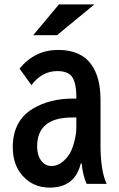

<svg xmlns="http://www.w3.org/2000/svg" viewBox="-20 -811 540 873"><path d="M248 -791H409.2L239.3 -650.9H130.9ZM327.1 -362.8V-374Q327.1 -429.7 309.1 -459.5Q291.5 -487.8 240.2 -487.8Q170.9 -487.8 123 -423.8L68.8 -499Q138.7 -584 244.6 -584Q348.6 -584 396 -516.6Q437 -458.5 437 -357.9V-151.9Q437 -35.2 464.8 24.9H374Q357.9 -8.3 351.1 -67.9H347.2Q320.8 42 206.1 42Q130.4 42 82.5 -12.2Q38.1 -62 38.1 -141.6Q38.1 -260.7 127.9 -315.9Q205.1 -362.8 311 -362.8ZM327.1 -276.9H309.1Q148.9 -276.9 148.9 -145.5Q148.9 -106 166 -82.5Q184.1 -56.2 214.4 -56.2Q254.4 -56.2 288.6 -100.1Q306.6 -123.5 317.4 -165Q327.1 -201.2 327.1 -231.9Z"/></svg>

Font: BIZ UDGothic
Style: Bold
Weight: 700
Monospace: yes
Designer: TypeBank Co., Ltd.
Foundry: Morisawa Inc.
Version: Version 1.05